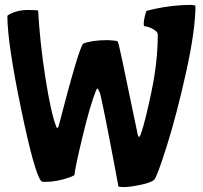

<svg xmlns="http://www.w3.org/2000/svg" viewBox="-20 -709 824 780"><path d="M774 -686Q774 -587 736 -415.5Q698 -244 658 -117Q618 10 606 21.5Q594 33 550.5 42Q507 51 484 51Q461 51 461 48Q459 40 442 -54Q392 -317 385 -333.5Q378 -350 376 -350L371 -344Q346 -282 314.5 -150.5Q283 -19 283 0Q283 4 264 11Q212 30 162 30Q151 30 148 27Q121 0 65.5 -267.5Q10 -535 10 -644Q10 -646 20 -652Q54 -669 94.5 -668.5Q135 -668 135 -666Q142 -536 164.5 -392.5Q187 -249 208 -196Q210 -189 212.5 -189Q215 -189 218 -196Q300 -513 318 -532Q354 -546 419 -546Q455 -544 458 -541Q461 -538 478 -457.5Q495 -377 515 -279.5Q535 -182 539.5 -162.5Q544 -143 552 -164Q569 -211 595 -335Q621 -459 621 -569Q621 -580 602.5 -590.5Q584 -601 565 -603Q564 -606 564 -615.5Q564 -625 568.5 -643.5Q573 -662 576 -665Q667 -689 758 -689Q774 -687 774 -686Z"/></svg>

Font: Bubblegum Sans
Style: Regular
Weight: 400
Designer: Angel Koziupa and Alejandro Paul
Foundry: Angel Koziupa and Alejandro Paul
Version: Version 1.001